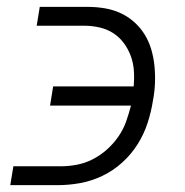

<svg xmlns="http://www.w3.org/2000/svg" viewBox="-20 -540 540 560"><path d="M10 0 19 -55H157Q180 -55 204 -59.5Q228 -64 250.5 -75.5Q273 -87 292 -104Q311 -121 325.5 -142Q340 -163 348 -186Q356 -209 362 -232H126L135 -288H370Q372 -311 370.5 -333.5Q369 -356 361.5 -376.5Q354 -397 341 -414.5Q328 -432 310 -443.5Q292 -455 270 -460Q248 -465 225 -465H87L96 -520H234Q260 -520 284.5 -516Q309 -512 331 -502Q353 -492 371 -476Q389 -460 401.5 -440Q414 -420 421 -396.5Q428 -373 430.5 -348Q433 -323 432 -297.5Q431 -272 426 -246Q421 -214 410.5 -181.5Q400 -149 381.5 -119.5Q363 -90 336.5 -66Q310 -42 278.5 -27Q247 -12 214 -6Q181 0 148 0Z"/></svg>

Font: Iosevka Curly Light
Style: Italic
Weight: 300
Italic angle: -9°
Monospace: yes
Designer: Belleve Invis
Foundry: Belleve Invis
Version: Version 22.1.2; ttfautohint (v1.8.4)